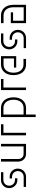

<svg xmlns="http://www.w3.org/2000/svg" viewBox="1592 -2152 760 3985"><g transform="rotate(-90 1972.5 -160.0)"><path d="M111 -350C111 -421 166 -471 232 -471H390V-520H228C138 -520 60 -450 60 -350C60 -250 138 -180 228 -180H265V-229H232C166 -229 111 -279 111 -350ZM85 0H297C387 0 465 -70 465 -170C465 -270 387 -340 297 -340H260V-291H293C359 -291 414 -241 414 -170C414 -99 359 -49 293 -49H85Z M979 -520H926V-51H770C708 -51 664 -97 664 -163V-520H611V-163C611 -68 678 0 770 0H979Z M1385 -469V-520H1155V0H1208V-469Z M1724 -51H1588V-469H1724C1824 -469 1894 -391 1894 -260C1894 -127 1823 -51 1724 -51ZM1535 200H1588V0H1724C1852 0 1944 -93 1945 -260C1944 -427 1851 -520 1724 -520H1535Z M2325 -469V-520H2095V0H2148V-469Z M2405 -260C2406 -93 2498 0 2626 0H2741V-53H2626C2527 -53 2456 -127 2456 -260C2456 -391 2526 -467 2626 -467H2751V-251H2562V-204H2800V-520H2626C2499 -520 2405 -427 2405 -260Z M2991 -350C2991 -421 3046 -471 3112 -471H3270V-520H3108C3018 -520 2940 -450 2940 -350C2940 -250 3018 -180 3108 -180H3145V-229H3112C3046 -229 2991 -279 2991 -350ZM2965 0H3177C3267 0 3345 -70 3345 -170C3345 -270 3267 -340 3177 -340H3140V-291H3173C3239 -291 3294 -241 3294 -170C3294 -99 3239 -49 3173 -49H2965Z M3814 -260V-49H3534V-269H3708V-316H3485V0H3865V-260C3865 -427 3771 -520 3644 -520H3485V-467H3644C3744 -467 3814 -391 3814 -260Z"/></g></svg>

Font: Grotesk 01 Extrafine
Style: Bold
Weight: 400
Designer: Frank Adebiaye, contributions by Jérémy Landes, Ariel Martín Pérez
Foundry: Velvetyne Type Foundry
Version: Version 3.000;Glyphs 3.1.2 (3150)